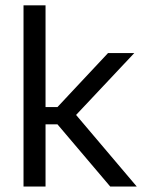

<svg xmlns="http://www.w3.org/2000/svg" viewBox="-20 -682 534 702"><path d="M480 0H383L190 -227.5H138.5V-290.5H190L375 -488H471L249.5 -252.5V-272ZM146.5 0H66V-662.5H146.5Z"/></svg>

Font: Anek Malayalam
Style: Regular
Weight: 400
Version: Version 1.003